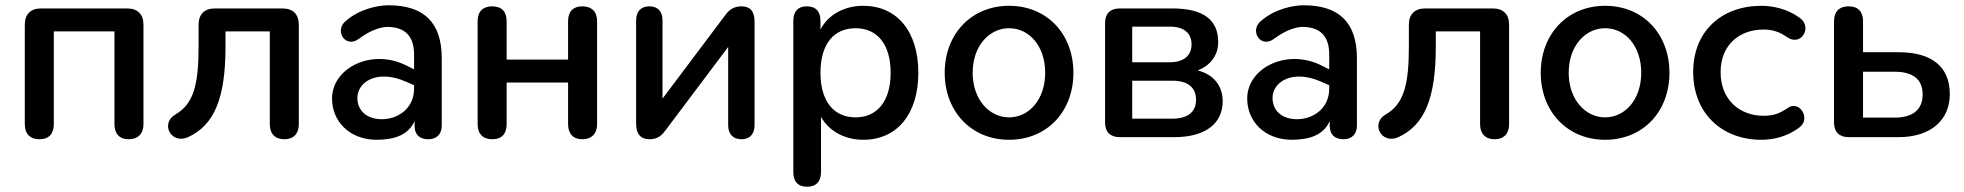

<svg xmlns="http://www.w3.org/2000/svg" viewBox="-20 -520 7448 728"><path d="M129 8C166 8 184 -13 184 -49V-401H414V-49C414 -13 433 8 468 8C503 8 524 -13 524 -49V-426C524 -466 502 -488 462 -488H136C96 -488 74 -466 74 -426V-49C74 -13 94 8 129 8Z M1058 8C1093 8 1113 -13 1113 -49V-426C1113 -466 1091 -488 1051 -488H795C755 -488 733 -466 733 -426V-346C733 -201 715 -126 645 -86C587 -52 628 27 691 1C794 -45 835 -150 835 -343V-401H1003V-49C1003 -13 1023 8 1058 8Z M1407 10C1477 10 1529 -9 1552 -61V-42C1552 -11 1570 8 1604 8C1636 8 1655 -12 1655 -43V-299C1655 -435 1587 -500 1453 -500C1413 -500 1344 -486 1293 -442C1245 -406 1289 -334 1341 -373C1386 -407 1426 -418 1450 -418C1513 -417 1550 -386 1550 -313V-257L1524 -270C1391 -339 1240 -263 1239 -148C1238 -63 1302 9 1407 10ZM1335 -149C1335 -209 1410 -259 1520 -210L1550 -197V-184C1550 -109 1489 -68 1428 -68C1370 -68 1335 -101 1335 -149Z M1846 8C1883 8 1901 -13 1901 -49V-207H2134V-49C2134 -13 2153 8 2188 8C2223 8 2244 -13 2244 -49V-440C2244 -476 2223 -496 2188 -496C2153 -496 2134 -476 2134 -440V-294H1901V-440C1901 -476 1882 -496 1846 -496C1811 -496 1791 -476 1791 -440V-49C1791 -13 1811 8 1846 8Z M2443 8C2476 8 2492 -10 2505 -28L2741 -342V-45C2741 -12 2759 8 2792 8C2823 8 2841 -12 2841 -45V-438C2841 -478 2824 -496 2791 -496C2758 -496 2741 -478 2728 -460L2492 -146V-443C2492 -477 2474 -496 2442 -496C2411 -496 2392 -477 2392 -443V-51C2392 -11 2410 8 2443 8Z M3040 188C3075 188 3093 168 3093 132V-77C3122 -24 3182 10 3253 10C3382 10 3462 -88 3462 -244C3462 -401 3381 -498 3253 -498C3180 -498 3119 -463 3091 -408V-440C3091 -476 3074 -496 3039 -496C3005 -496 2988 -476 2988 -440V132C2988 168 3005 188 3040 188ZM3224 -75C3143 -75 3091 -134 3091 -244C3091 -355 3143 -413 3224 -413C3304 -413 3357 -355 3357 -244C3357 -134 3304 -75 3224 -75Z M3806 10C3950 10 4050 -97 4050 -244C4050 -391 3950 -498 3806 -498C3663 -498 3562 -391 3562 -244C3562 -97 3663 10 3806 10ZM3806 -75C3731 -75 3668 -143 3668 -244C3668 -346 3731 -413 3806 -413C3882 -413 3943 -346 3943 -244C3943 -143 3882 -75 3806 -75Z M4225 0H4433C4551 0 4616 -52 4616 -136C4616 -194 4582 -238 4521 -253C4569 -271 4599 -310 4599 -360C4599 -442 4547 -488 4425 -488H4225C4190 -488 4170 -468 4170 -433V-55C4170 -20 4190 0 4225 0ZM4425 -70H4273V-214H4425C4483 -214 4515 -189 4515 -142C4515 -95 4483 -70 4425 -70ZM4416 -284H4273V-419H4416C4468 -419 4498 -395 4498 -352C4498 -309 4468 -284 4416 -284Z M4877 10C4947 10 4999 -9 5022 -61V-42C5022 -11 5040 8 5074 8C5106 8 5125 -12 5125 -43V-299C5125 -435 5057 -500 4923 -500C4883 -500 4814 -486 4763 -442C4715 -406 4759 -334 4811 -373C4856 -407 4896 -418 4920 -418C4983 -417 5020 -386 5020 -313V-257L4994 -270C4861 -339 4710 -263 4709 -148C4708 -63 4772 9 4877 10ZM4805 -149C4805 -209 4880 -259 4990 -210L5020 -197V-184C5020 -109 4959 -68 4898 -68C4840 -68 4805 -101 4805 -149Z M5647 8C5682 8 5702 -13 5702 -49V-426C5702 -466 5680 -488 5640 -488H5384C5344 -488 5322 -466 5322 -426V-346C5322 -201 5304 -126 5234 -86C5176 -52 5217 27 5280 1C5383 -45 5424 -150 5424 -343V-401H5592V-49C5592 -13 5612 8 5647 8Z M6066 10C6210 10 6310 -97 6310 -244C6310 -391 6210 -498 6066 -498C5923 -498 5822 -391 5822 -244C5822 -97 5923 10 6066 10ZM6066 -75C5991 -75 5928 -143 5928 -244C5928 -346 5991 -413 6066 -413C6142 -413 6203 -346 6203 -244C6203 -143 6142 -75 6066 -75Z M6659 10C6704 10 6757 -2 6803 -37C6848 -71 6802 -141 6759 -111C6724 -86 6697 -81 6667 -81C6576 -81 6504 -142 6504 -246C6504 -351 6576 -408 6667 -408C6697 -408 6726 -401 6756 -379C6810 -342 6854 -418 6803 -453C6760 -485 6704 -498 6659 -498C6507 -498 6400 -401 6400 -247C6400 -92 6507 10 6659 10Z M6989 0H7179C7300 0 7373 -64 7373 -163C7373 -266 7306 -322 7179 -322H7044V-440C7044 -476 7025 -496 6989 -496C6954 -496 6934 -476 6934 -440V-55C6934 -20 6954 0 6989 0ZM7164 -74H7044V-248H7164C7231 -248 7270 -221 7270 -162C7270 -102 7230 -74 7164 -74Z"/></svg>

Font: SN Pro Medium
Style: Regular
Weight: 500
Designer: Tobias Whetton
Foundry: Supernotes
Version: Version 1.003;Glyphs 3.3 (3324)